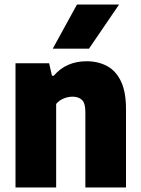

<svg xmlns="http://www.w3.org/2000/svg" viewBox="-20 -828 622 848"><path d="M48.5 0V-548.5H197L209.5 -493.5H217.5Q272 -557.5 363 -557.5Q412.5 -557.5 452 -536.8Q491.5 -516 514 -469.5Q536.5 -423 536.5 -346.5V0H357V-334Q357 -372.5 341.8 -386.8Q326.5 -401 300.5 -401Q280.5 -401 260.8 -392.8Q241 -384.5 228 -369V0ZM213 -613 320 -808H506L373 -613Z"/></svg>

Font: Encode Sans SemiCondensed SemiCondensed ExtraBold
Style: Regular
Weight: 800
Width: 4
Designer: Multiple Designers
Foundry: Impallari Type
Version: Version 3.000; ttfautohint (v1.8.3) -l 8 -r 50 -G 200 -x 14 